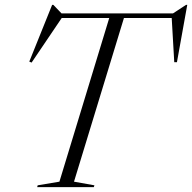

<svg xmlns="http://www.w3.org/2000/svg" viewBox="-20 -770 790 790"><path d="M368.5 -7.5 366 0H133L135 -7.5L224.5 -22.5L429.5 -696H234L110 -512.5L100.5 -516.5L194.5 -750H199.5L233 -715H692L745.5 -750H750.5L708 -514H697L686.5 -696H490L284.5 -22.5Z"/></svg>

Font: Newsreader 72pt Light
Style: Italic
Weight: 300
Italic angle: -17°
Designer: Hugues Gentile
Foundry: Production Type
Version: Version 1.003; ttfautohint (v1.8.3)